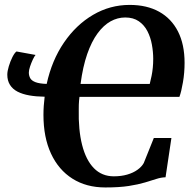

<svg xmlns="http://www.w3.org/2000/svg" viewBox="-20 -772 801 802"><path d="M420 11Q340.5 11 282.5 -25.8Q224.5 -62.5 193 -130.5Q161.5 -198.5 161.5 -292Q161.5 -311.5 162.8 -329.8Q164 -348 166.5 -368Q131 -368.5 102.5 -373.5Q74 -378.5 53.2 -389.2Q32.5 -400 21.5 -417.8Q10.5 -435.5 10.5 -460Q10.5 -474.5 16.8 -495.2Q23 -516 32 -533.8Q41 -551.5 49 -557L128.5 -542.5Q123.5 -537 117 -523Q110.5 -509 105.5 -494Q100.5 -479 100.5 -469Q100.5 -456 106.2 -445.5Q112 -435 128.2 -428.8Q144.5 -422.5 175 -421.5Q196.5 -520 247.2 -594.2Q298 -668.5 368.8 -710Q439.5 -751.5 521.5 -751.5Q593.5 -751.5 644.8 -723Q696 -694.5 723.5 -640.5Q751 -586.5 751 -509.5Q751 -468 744.2 -428.5Q737.5 -389 729.5 -367.5H312Q311 -359.5 310.2 -351.2Q309.5 -343 309.2 -334.5Q309 -326 309 -316Q307 -229.5 323 -166.5Q339 -103.5 372.2 -69.5Q405.5 -35.5 455.5 -35.5Q486.5 -35.5 511.5 -42.8Q536.5 -50 554.2 -62.8Q572 -75.5 580.5 -91L622.5 -195.5H696L671.5 -31.5Q653 -31 633 -24.5Q613 -18 585.5 -9.8Q558 -1.5 518.2 4.8Q478.5 11 420 11ZM605.5 -421.5Q610 -439 613.2 -455.2Q616.5 -471.5 618.2 -488.8Q620 -506 620 -526.5Q620 -555 614.5 -585.5Q609 -616 595.8 -641.8Q582.5 -667.5 559.8 -683.2Q537 -699 503 -699Q471 -699 441.8 -682.8Q412.5 -666.5 387.5 -632.5Q362.5 -598.5 344.2 -546Q326 -493.5 316.5 -421.5Z"/></svg>

Font: Merriweather 48pt
Style: Bold Italic
Weight: 700
Italic angle: -7.8°
Version: Version 2.101